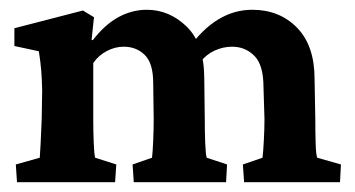

<svg xmlns="http://www.w3.org/2000/svg" viewBox="-20 -371 723 391"><path d="M14.6 0 12.2 -36.1 61 -49.8Q61.5 -55.2 62.7 -77.9Q64 -100.6 64.9 -127.9L65.9 -187Q65.4 -209.5 64 -227.3Q62.5 -245.1 59.1 -266.6L9.3 -277.3V-313.5L148.9 -349.6L171.4 -335.9L166.5 -290L168.9 -289.1Q193.8 -321.3 221.4 -336.2Q249 -351.1 278.8 -351.1Q325.2 -351.1 360.6 -316.4Q396 -281.7 396 -210L397 -128.9Q397 -102.5 397.9 -79.3Q398.9 -56.2 400.9 -49.8L442.4 -36.1L440.4 0H252.4L250 -36.1L289.6 -49.8Q291 -61.5 292 -84.7Q293 -107.9 293 -128.4L292 -201.7Q292 -242.2 274.9 -259Q257.8 -275.9 231.9 -275.9Q214.4 -275.9 197.5 -267.1Q180.7 -258.3 169.9 -242.7V-127.9Q169.9 -102.5 170.9 -79.3Q171.9 -56.2 173.8 -49.8L216.8 -36.1L214.4 0ZM477.1 0 474.6 -36.1 514.6 -49.8Q516.1 -61.5 517.3 -85.2Q518.6 -108.9 518.6 -128.4L516.6 -192.9Q516.6 -238.8 498 -257.3Q479.5 -275.9 452.6 -275.9Q434.1 -275.9 416.7 -267.8Q399.4 -259.8 388.2 -244.6L364.3 -272.9Q420.4 -351.1 493.7 -351.1Q549.3 -351.1 585 -314.5Q620.6 -277.8 620.6 -210.4L622.1 -128.9Q622.1 -102.5 622.8 -79.3Q623.5 -56.2 626 -49.8L674.3 -36.1L672.4 0Z"/></svg>

Font: Lateef
Style: Bold
Weight: 700
Designer: SIL International
Foundry: SIL International
Version: Version 4.200